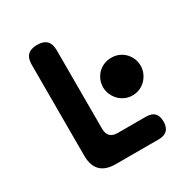

<svg xmlns="http://www.w3.org/2000/svg" viewBox="-172 -868 946 996"><g transform="rotate(-30 301.0 -370.0)"><path d="M235 0Q175 0 145 -30Q115 -60 115 -120V-665Q115 -703 133.5 -721.5Q152 -740 190 -740Q228 -740 246.5 -721.5Q265 -703 265 -665V-195Q265 -165 280 -150Q295 -135 325 -135H493Q527 -135 543.5 -118.5Q560 -102 560 -68Q560 -34 543 -17Q526 0 492 0ZM377 -378Q377 -402 386 -422.5Q395 -443 410 -458Q425 -473 445.5 -481.5Q466 -490 490 -490Q514 -490 534 -481.5Q554 -473 569 -458Q584 -443 593 -422.5Q602 -402 602 -378Q602 -355 593 -334.5Q584 -314 569 -298.5Q554 -283 533.5 -274Q513 -265 490 -265Q466 -265 445.5 -274Q425 -283 410 -298.5Q395 -314 386 -334.5Q377 -355 377 -378Z"/></g></svg>

Font: Maple Mono ExtraBold
Style: Regular
Weight: 800
Monospace: yes
Designer: subframe7536
Version: Version 7.000